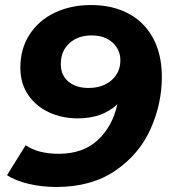

<svg xmlns="http://www.w3.org/2000/svg" viewBox="-20 -732 677 764"><path d="M624 -425Q624 -319 579 -218.5Q534 -118 439 -53Q344 12 204 12Q146 12 93.5 -0.5Q41 -13 8 -35L82 -154Q132 -120 213 -120Q311 -120 369.5 -175Q428 -230 447 -317Q387 -261 290 -261Q227 -261 175 -285Q123 -309 92 -354.5Q61 -400 61 -463Q61 -538 97.5 -594.5Q134 -651 198 -681.5Q262 -712 342 -712Q426 -712 489.5 -679Q553 -646 588.5 -581.5Q624 -517 624 -425ZM459 -492Q459 -534 428 -562.5Q397 -591 344 -591Q290 -591 256 -560Q222 -529 222 -477Q222 -433 252 -407.5Q282 -382 332 -382Q389 -382 424 -413Q459 -444 459 -492Z"/></svg>

Font: Idrija
Style: Bold Italic
Weight: 700
Italic angle: -11.3°
Designer: Julieta Ulanovsky
Foundry: Julieta Ulanovsky
Version: Version 7.200